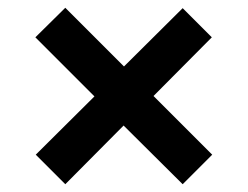

<svg xmlns="http://www.w3.org/2000/svg" viewBox="-20 -559 637 494"><path d="M72 -161 148 -85 298 -236 450 -85 526 -161 375 -312 525 -463 450 -538 299 -388 148 -539 71 -463 223 -311Z"/></svg>

Font: Decalotype
Style: Bold
Weight: 700
Designer: Alfredo Marco Pradil
Foundry: Alfredo Marco Pradil
Version: Version 1.0